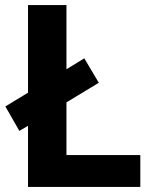

<svg xmlns="http://www.w3.org/2000/svg" viewBox="-20 -734 605 754"><path d="M90 0V-240L56 -220L1 -316L90 -370V-714H241V-462L311 -505L368 -409L241 -332V-125H531V0Z"/></svg>

Font: Noto Sans Gurmukhi UI
Style: Bold
Weight: 700
Designer: Jelle Bosma - Monotype Design Team
Foundry: Monotype Imaging Inc.
Version: Version 2.004; ttfautohint (v1.8.4.7-5d5b)